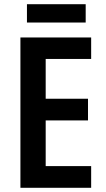

<svg xmlns="http://www.w3.org/2000/svg" viewBox="-20 -892 503 912"><path d="M387 -872H108V-785H387ZM413 0V-103H197V-320H398V-423H197V-612H413V-714H77V0Z"/></svg>

Font: Noto Sans Gujarati UI Condensed SemiBold
Style: Regular
Weight: 600
Width: 3
Designer: Jelle Bosma - Monotype Design Team, Universal Thirst
Foundry: Monotype Imaging Inc.
Version: Version 2.106